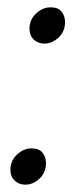

<svg xmlns="http://www.w3.org/2000/svg" viewBox="-20 -493 212 524"><path d="M60.5 -414.5Q60.5 -439.5 78.5 -456.2Q96.5 -473 118 -473Q139 -473 148.2 -461Q157.5 -449 157.5 -433Q157.5 -407 139.8 -390.5Q122 -374 101 -374Q84 -374 72.2 -385Q60.5 -396 60.5 -414.5ZM8.5 -29.5Q8.5 -54.5 26.5 -71.2Q44.5 -88 66 -88Q87 -88 96.2 -76Q105.5 -64 105.5 -48Q105.5 -22 87.8 -5.5Q70 11 49 11Q32 11 20.2 0Q8.5 -11 8.5 -29.5Z"/></svg>

Font: Merriweather 144pt Light
Style: Italic
Weight: 300
Italic angle: -7.8°
Version: Version 2.101